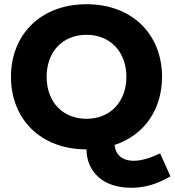

<svg xmlns="http://www.w3.org/2000/svg" viewBox="-20 -698 828 910"><path d="M602 192C662 192 720 177 788 138L739 29C690 52 649 64 615 64C555 64 527 32 523 -11C663 -57 748 -178 748 -334C748 -534 608 -678 390 -678C173 -678 32 -534 32 -334C32 -134 172 10 390 10C390 106 458 192 602 192ZM390 -135C277 -135 201 -215 201 -334C201 -453 277 -533 390 -533C502 -533 579 -453 579 -334C579 -215 502 -135 390 -135Z"/></svg>

Font: Celebes ExtraBold
Style: Regular
Weight: 800
Designer: Anugrah Pasau
Foundry: Lafontype
Version: Version 1.000